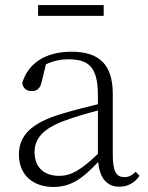

<svg xmlns="http://www.w3.org/2000/svg" viewBox="-20 -727 586 761"><path d="M131 -664H391V-707H131ZM453 13C485 13 513 -1 533 -30L518 -46C502 -31 490 -25 473 -25C443 -25 427 -44 427 -113V-354C427 -473 372 -522 263 -522C161 -522 90 -476 68 -397C72 -377 85 -366 105 -366C126 -366 139 -375 145 -402L162 -472C192 -486 221 -492 250 -492C330 -492 368 -463 368 -350V-314C322 -303 272 -290 225 -276C101 -239 55 -188 55 -114C55 -31 114 14 191 14C262 14 307 -19 369 -85C375 -23 402 13 453 13ZM368 -117C299 -51 260 -30 215 -30C156 -30 117 -62 117 -125C117 -175 148 -217 237 -249C277 -264 323 -277 368 -289Z"/></svg>

Font: Noto Serif TC ExtraLight
Style: Regular
Weight: 200
Designer: Ryoko NISHIZUKA 西塚涼子 (kana & ideographs); Frank Grießhammer (Latin, Greek & Cyrillic); Wenlong ZHANG 张文龙 (bopomofo); San
Foundry: Adobe
Version: Version 2.001;hotconv 1.1.0;makeotfexe 2.6.0